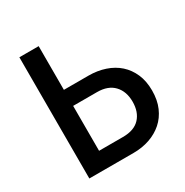

<svg xmlns="http://www.w3.org/2000/svg" viewBox="-164 -842 936 974"><g transform="rotate(-30 304.0 -355.0)"><path d="M82 -710H195V-454H339Q391 -454 435.5 -439Q480 -424 512 -395.5Q544 -367 562.5 -325Q581 -283 581 -228Q581 -172 562.5 -129.5Q544 -87 511.5 -58.5Q479 -30 435.5 -15Q392 0 341 0H82ZM195 -97H335Q401 -97 434 -132.5Q467 -168 467 -228Q467 -288 433 -324Q399 -360 335 -360H195Z"/></g></svg>

Font: IngvarSans
Style: Regular
Weight: 600
Version: Version 3.000